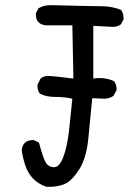

<svg xmlns="http://www.w3.org/2000/svg" viewBox="-20 -729 540 743"><path d="M171 -6H160Q128 -17 108 -38Q88 -59 78 -88.5Q68 -118 64 -149Q69 -187 108 -187H111L131 -177Q143 -130 154 -106Q165 -82 189 -82Q210 -82 225 -121.5Q240 -161 247 -222.5Q254 -284 260 -347Q230 -354 196 -354H191Q160 -354 135 -366Q125 -378 125 -395V-401L137 -425Q148 -435 166 -435Q187 -435 264 -425L260 -631H156Q119 -636 119 -672V-678L129 -697Q149 -709 176 -709H184Q331 -705 372 -705Q413 -705 448 -691Q458 -678 458 -660V-654L448 -635Q435 -625 417 -625L341 -629V-425Q353 -427 365 -427Q396 -427 421 -415Q431 -403 431 -386V-380L419 -358Q403 -347 383 -347L337 -349Q329 -272 322 -195Q315 -118 286.5 -73.5Q258 -29 231.5 -17.5Q205 -6 171 -6Z"/></svg>

Font: Xiaolai Mono SC
Style: Regular
Weight: 400
Monospace: yes
Designer: LXGW / Nozomi Seto
Version: Version 3.113;September 30, 2024